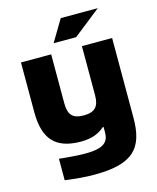

<svg xmlns="http://www.w3.org/2000/svg" viewBox="-129 -769 870 1062"><g transform="rotate(-15 306.5 -237.5)"><path d="M568 -45V-500H395V-219C395 -155 371 -127 306 -127C242 -127 219 -155 219 -219V-500H46V-215C46 -61 109 9 255 9C322 9 362 -12 390 -37H395V-7C395 46 370 79 262 79C218 79 155 74 111 69V192C182 201 227 205 278 205C500 205 568 132 568 -45ZM248 -556H377L534 -680H322Z"/></g></svg>

Font: LT Wave Black
Style: Regular
Weight: 900
Designer: Daniel Lyons
Version: Version 2.5 (Glyphs App)